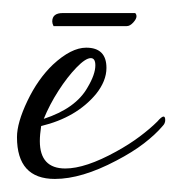

<svg xmlns="http://www.w3.org/2000/svg" viewBox="-20 -265 273 294"><path d="M64 9Q6 9 6 -55Q6 -77 22 -110.5Q38 -144 61 -166Q89 -192 112 -192Q143 -192 143 -161Q143 -141 127 -121Q97 -85 43 -72Q42 -65 41.5 -59.5Q41 -54 41 -49Q41 -7 80 -7Q111 -7 158 -33Q178 -44 194 -56Q210 -68 221 -79Q233 -93 233 -81Q233 -76 229 -72Q218 -59 200.5 -45.5Q183 -32 158 -19Q105 9 64 9ZM47 -83Q96 -99 114 -131Q126 -151 126 -165Q126 -176 119 -176Q111 -176 97 -161.5Q83 -147 69.5 -126Q56 -105 47 -83ZM62 -225Q60 -229 60 -232Q60 -245 76 -245H187Q189 -243 189 -240Q189 -236 184 -230.5Q179 -225 174 -225Z"/></svg>

Font: Passions Conflict
Style: Regular
Weight: 400
Designer: Robert E. Leuschke
Foundry: Robert E. Leuschke
Version: Version 1.010; ttfautohint (v1.8.3)